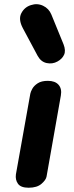

<svg xmlns="http://www.w3.org/2000/svg" viewBox="-20 -879 346 899"><path d="M114 0Q77.5 0 64.2 -18.5Q51 -37 54.5 -62.5L122 -440.5Q123.5 -449 131.2 -463.2Q139 -477.5 156.5 -489Q174 -500.5 204 -500.5Q238 -500.5 254.2 -482Q270.5 -463.5 265 -432L198 -52.5Q195.5 -37 174.5 -18.5Q153.5 0 114 0ZM249 -591Q225.5 -578 198.5 -583.8Q171.5 -589.5 156 -618L87 -747Q65 -788.5 79.8 -817Q94.5 -845.5 124.5 -855Q154.5 -865 181.8 -852Q209 -839 220.5 -811L277.5 -671.5Q289 -642 280 -622.5Q271 -603 249 -591Z"/></svg>

Font: Edu VIC WA NT Hand Pre
Style: Regular
Weight: 400
Designer: Tina and Corey Anderson, Eben Sorkin, Mirko Velimirovic
Foundry: Google for Education
Version: Version 1.000